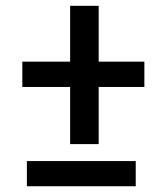

<svg xmlns="http://www.w3.org/2000/svg" viewBox="-20 -648 574 663"><path d="M448.7 -91.8V-4.9H72.8V-91.8ZM320.8 -627.9V-435.1H478.5V-347.7H320.8V-150.4H222.2V-347.7H57.1V-435.1H222.2V-627.9Z"/></svg>

Font: Ufes Sans Medium
Style: Regular
Weight: 500
Designer: Ricardo Esteves & Filipe Motta
Foundry: ProDesignUfes - Ricardo Esteves, Filipe Motta (This is a derivative work, based on Roboto family, by Christian Robertson
Version: Version 2.0